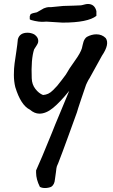

<svg xmlns="http://www.w3.org/2000/svg" viewBox="-20 -576 570 968"><path d="M181 366Q162 328 162 295V283Q184 236 242 93Q253 64 284 -9.5Q315 -83 329 -118Q283 -61 247.5 -32Q212 -3 179 -3Q154 -3 131 -23Q85 -45 57 -137Q50 -166 50 -198.5Q50 -231 53.5 -256Q57 -281 62.5 -317.5Q68 -354 70 -378Q79 -411 119 -411Q136 -411 152 -403Q177 -386 172 -362Q171 -355 152 -327Q136 -278 140 -181Q141 -150 158.5 -127.5Q176 -105 197 -97Q211 -98 223 -103.5Q235 -109 248 -122Q261 -135 268.5 -143.5Q276 -152 291 -172Q306 -192 312 -200Q328 -229 357 -269Q386 -309 393 -333Q394 -338 396.5 -348.5Q399 -359 401 -365.5Q403 -372 407.5 -379Q412 -386 418 -390Q442 -403 466 -403Q494 -403 513 -384Q534 -354 494 -295L431 -181Q427 -176 419.5 -160.5Q412 -145 412 -143Q408 -132 389 -75.5Q370 -19 368 -10Q356 23 324.5 110Q293 197 273 248Q269 256 267 261.5Q265 267 264.5 272Q264 277 262 292.5Q260 308 257 328Q255 355 238 366Q223 372 207 372Q191 372 181 366ZM190 -466Q177 -466 155 -470.5Q133 -475 130 -479V-484V-494L134 -504Q142 -510 166 -514L201 -534Q217 -540 224 -540H237L299 -546Q324 -546 350.5 -547.5Q377 -549 386 -549Q391 -549 403 -552.5Q415 -556 423 -556Q457 -556 466 -520V-496Q423 -462 295 -462L214 -467Q205 -466 196 -466Z"/></svg>

Font: Excalifont
Style: Regular
Weight: 400
Designer: Your Own Font Foundry (Virgil); Ján Filípek / DizajnDesign (Excalifont, modifications)
Foundry: Your Own Font Foundry (Virgil); Ján Filípek / DizajnDesign (Excalifont, modifications)
Version: Version 1.000;Glyphs 3.2 (3227)